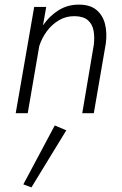

<svg xmlns="http://www.w3.org/2000/svg" viewBox="-20 -490 529 831"><path d="M386 -296 336 0H386L438 -302Q444 -348 434.5 -386Q425 -424 397.5 -447Q370 -470 321 -470Q272 -470 232.5 -445Q193 -420 166 -380L180 -460H128L48 0H100L150 -291Q161 -325 182.5 -354.5Q204 -384 235.5 -402.5Q267 -421 305 -420Q342 -419 361 -402Q380 -385 385 -357Q390 -329 386 -296ZM217 53 81 308 116 321 267 74Z"/></svg>

Font: Jost* 300 Light Italic
Style: Italic
Weight: 300
Italic angle: -10°
Version: Version 3.200; ttfautohint (v0.97) -l 8 -r 50 -G 200 -x 14 -